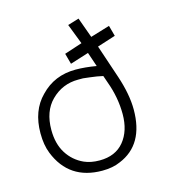

<svg xmlns="http://www.w3.org/2000/svg" viewBox="-95 -675 675 760"><g transform="rotate(-15 243.0 -295.0)"><path d="M326 -515 405 -539 417 -495 342 -471 388 -334Q414 -256 414 -194Q414 -50 306 -6Q275 8 232 8Q96 8 47 -115Q33 -150 33 -198Q33 -291 88 -346Q145 -406 232 -406Q271 -406 317 -398L297 -457L221 -433L209 -477L282 -501L250 -584L296 -598ZM232 -34Q297 -34 332 -76.5Q367 -119 367 -188Q367 -256 342 -324L332 -353L307 -358L278 -362L252 -365H232Q167 -365 121 -319Q78 -276 78 -200Q78 -143 102.5 -104Q127 -65 169 -46Q196 -34 232 -34Z"/></g></svg>

Font: Bhavuka
Style: Regular
Weight: 400
Version: 2.94.0; ttfautohint (v1.2) -l 7 -r 28 -G 50 -x 13 -D deva -f